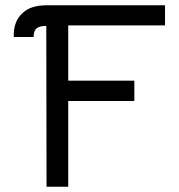

<svg xmlns="http://www.w3.org/2000/svg" viewBox="-20 -705 678 726"><path d="M119 -598Q107 -589 107 -565H32Q30 -626 68 -658Q98 -685 156 -685H604V-609H238V-400H488V-323H238V1H156L155 -607Q129 -607 119 -598Z"/></svg>

Font: Bellota
Style: Bold
Weight: 700
Designer: Kemie Guaida
Foundry: Kemie Guaida
Version: Version 4.001